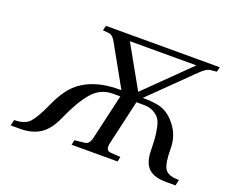

<svg xmlns="http://www.w3.org/2000/svg" viewBox="-115 -877 1284 1076"><g transform="rotate(20 527.0 -338.5)"><path d="M36 15 44 -20Q107 -20 135.5 -51Q164 -82 204 -171Q247 -267 302 -311.5Q357 -356 437 -373Q483 -383 551 -383V-384L418 -622Q400 -656 378 -659L340 -663L347 -692H1026L1019 -663L980 -659Q957 -656 923 -622L680 -384V-383Q738 -383 777 -374Q834 -361 878.5 -303Q923 -245 923 -171Q923 -84 941.5 -52Q960 -20 1027 -20L1019 15H963Q891 15 857.5 -17Q824 -49 823 -122Q822 -169 820 -195Q818 -221 811 -255Q804 -289 791.5 -306Q779 -323 755 -335.5Q731 -348 697 -348H654L593 -83Q582 -36 615 -33L674 -29L668 0H394L400 -29L455 -35Q473 -36 482.5 -47.5Q492 -59 497 -83L558 -348H514Q440 -348 390.5 -290.5Q341 -233 292 -122Q260 -49 212.5 -17Q165 15 92 15ZM503 -656 643 -407H644L898 -656V-657H503Z"/></g></svg>

Font: Lingua Franca
Style: Italic
Weight: 400
Italic angle: -13°
Version: Version 1.19